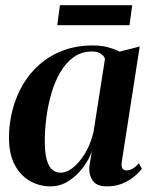

<svg xmlns="http://www.w3.org/2000/svg" viewBox="-20 -684 562 716"><path d="M434.5 -83Q431.5 -63 436.5 -55.8Q441.5 -48.5 452 -48.5Q462 -48.5 474 -54.8Q486 -61 498 -75.5L509 -54.5Q498 -40 479 -24.5Q460 -9 434.8 1Q409.5 11 378 11Q339.5 11 324.5 -12.2Q309.5 -35.5 314 -68L322.5 -120.5Q312 -88.5 289 -58.2Q266 -28 235 -8.5Q204 11 168 11Q127 11 91.8 -9Q56.5 -29 35 -69.2Q13.5 -109.5 13.5 -170.5Q13.5 -224 26.8 -274.5Q40 -325 65.5 -368.5Q91 -412 128.8 -444.8Q166.5 -477.5 216.2 -496Q266 -514.5 326.5 -514.5Q356.5 -514.5 380.8 -508.2Q405 -502 426 -491.5L501 -510.5ZM371.5 -464.5Q368.5 -475 356.2 -483.5Q344 -492 323.5 -492Q284.5 -492 255.2 -471.2Q226 -450.5 205.2 -415.2Q184.5 -380 171.8 -336.2Q159 -292.5 153 -246.2Q147 -200 147 -158Q147 -112.5 154.8 -86.8Q162.5 -61 175.8 -50.5Q189 -40 205.5 -40Q223.5 -40 241.8 -51.5Q260 -63 277.2 -83.8Q294.5 -104.5 308 -132.5Q321.5 -160.5 329 -193.5ZM203.5 -664.5H473L463 -590H193.5Z"/></svg>

Font: Merriweather 144pt SemiBold
Style: Italic
Weight: 600
Italic angle: -7.8°
Version: Version 2.101